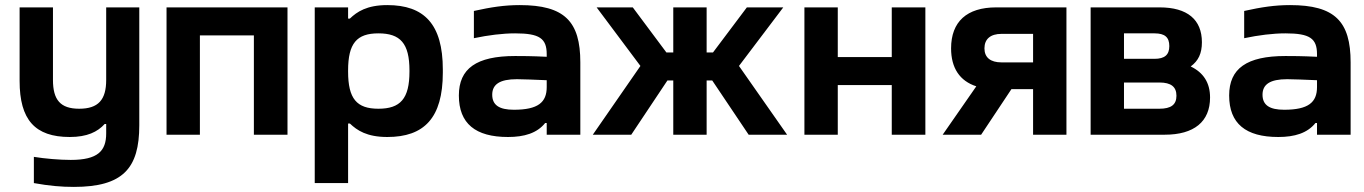

<svg xmlns="http://www.w3.org/2000/svg" viewBox="-20 -529 5355 754"><path d="M527 -37V-500H397V-215C397 -137 366 -102 291 -102C217 -102 188 -137 188 -215V-500H57V-211C57 -59 117 9 254 9C322 9 363 -11 391 -42H397V-5C397 64 364 99 258 99C214 99 156 94 113 87V190C174 201 221 205 270 205C463 205 527 132 527 -37Z M634 0H765V-390H977V0H1109V-500H634Z M1719 -244V-256C1719 -435 1645 -509 1501 -509C1421 -509 1382 -483 1354 -456H1347V-500H1216V190H1347V-44H1354C1382 -17 1421 9 1501 9C1645 9 1719 -65 1719 -244ZM1347 -248V-252C1347 -359 1381 -398 1466 -398C1552 -398 1588 -359 1588 -252V-248C1588 -141 1552 -102 1466 -102C1381 -102 1347 -141 1347 -248Z M2021 -509C1961 -509 1909 -501 1841 -486V-379C1898 -391 1954 -398 2003 -398C2099 -398 2127 -378 2127 -316V-306C2068 -309 2026 -309 2003 -309C1851 -309 1782 -260 1782 -154C1782 -44 1847 9 1975 9C2039 9 2089 -6 2121 -46H2127V0H2259V-284C2259 -445 2197 -509 2021 -509ZM1913 -157C1913 -198 1943 -218 2010 -218C2033 -218 2078 -216 2127 -214V-187C2127 -127 2093 -98 1998 -98C1941 -98 1913 -116 1913 -157Z M2624 -500V-323H2597L2465 -500H2323L2495 -270L2308 0H2459L2601 -213H2624V0H2755V-213H2777L2920 0H3071L2882 -270L3056 -500H2913L2780 -323H2755V-500Z M3139 0H3270V-195H3482V0H3614V-500H3482V-305H3270V-500H3139Z M4168 -500H3892C3777 -500 3715 -444 3715 -339C3715 -262 3749 -211 3814 -190L3682 0H3833L3952 -179H4037V0H4168ZM3846 -339C3846 -376 3870 -396 3913 -396H4037V-284H3913C3870 -284 3846 -303 3846 -339Z M4263 0H4554C4669 0 4732 -51 4732 -146C4732 -204 4706 -244 4656 -268C4686 -290 4700 -319 4700 -363C4700 -452 4643 -500 4534 -500H4263ZM4394 -102V-205H4533C4579 -205 4600 -188 4600 -153C4600 -118 4579 -102 4533 -102ZM4394 -298V-398H4514C4554 -398 4572 -383 4572 -348C4572 -314 4554 -298 4514 -298Z M5046 -509C4986 -509 4934 -501 4866 -486V-379C4923 -391 4979 -398 5028 -398C5124 -398 5152 -378 5152 -316V-306C5093 -309 5051 -309 5028 -309C4876 -309 4807 -260 4807 -154C4807 -44 4872 9 5000 9C5064 9 5114 -6 5146 -46H5152V0H5284V-284C5284 -445 5222 -509 5046 -509ZM4938 -157C4938 -198 4968 -218 5035 -218C5058 -218 5103 -216 5152 -214V-187C5152 -127 5118 -98 5023 -98C4966 -98 4938 -116 4938 -157Z"/></svg>

Font: LT Wave Alt Bold
Style: Regular
Weight: 700
Designer: Daniel Lyons
Version: Version 2.5 (Glyphs App)